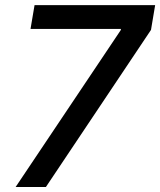

<svg xmlns="http://www.w3.org/2000/svg" viewBox="-20 -748 641 768"><path d="M42.5 0 462.9 -627.4 463.9 -632.3H102.1L118.2 -727.5H600.6L584 -628.4L163.6 0Z"/></svg>

Font: Inter 16pt Medium
Style: Italic
Weight: 500
Italic angle: -9.3988°
Version: Version 4.001;git-66647c0bb